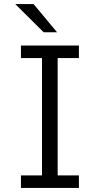

<svg xmlns="http://www.w3.org/2000/svg" viewBox="-20 -924 490 944"><path d="M83 0V-61.5H186.5V-638.5H83V-700H368V-638.5H263.5V-61.5H368V0ZM194.5 -765.5 55 -904H145L260.5 -765.5Z"/></svg>

Font: Trispace Condensed Light
Style: Regular
Weight: 300
Width: 3
Designer: Tyler Finck
Foundry: Etcetera Type Company
Version: Version 1.210; ttfautohint (v1.8.3)